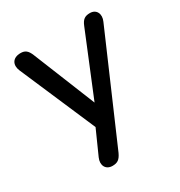

<svg xmlns="http://www.w3.org/2000/svg" viewBox="-162 -609 856 911"><g transform="rotate(-30 265.5 -154.0)"><path d="M192 187C219 187 233 178 247 148L496 -427C512 -462 497 -495 461 -495C433 -495 419 -485 407 -455L268 -116L131 -455C119 -485 105 -495 81 -495C36 -495 20 -463 36 -426L214 -13L155 119C139 155 155 187 192 187Z"/></g></svg>

Font: Nunito SemiBold
Style: Regular
Weight: 600
Designer: Vernon Adams
Foundry: Vernon Adams
Version: Version 3.602